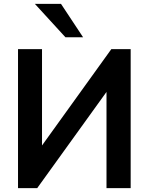

<svg xmlns="http://www.w3.org/2000/svg" viewBox="-20 -973 769 993"><path d="M172.4 0 530.8 -497.6V0H655.8V-718.8H555.7L197.3 -220.7V-718.8H73.2V0ZM409.7 -780.3 295.4 -953.1H160.2L318.4 -780.3Z"/></svg>

Font: Winston SemiBold
Style: Regular
Weight: 600
Designer: Vernon Adams, Kim Jin-seong, David Berlow, Cristiano Sobral
Foundry: The Winston Project Authors
Version: Version 3.004